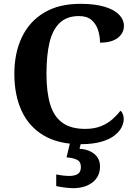

<svg xmlns="http://www.w3.org/2000/svg" viewBox="-20 -744 708 1004"><path d="M401 10Q285 10 208 -36Q131 -82 93 -164.5Q55 -247 55 -358Q55 -466 94 -548.5Q133 -631 210 -677.5Q287 -724 400 -724Q477 -724 527.5 -708.5Q578 -693 603 -667Q628 -641 628 -608Q628 -571 596 -546Q564 -521 503 -521Q503 -554 493 -586Q483 -618 459 -639Q435 -660 393 -660Q330 -660 292.5 -624.5Q255 -589 239 -522Q223 -455 223 -358Q223 -262 242.5 -198Q262 -134 306.5 -102Q351 -70 425 -70Q474 -70 509 -84.5Q544 -99 568.5 -121Q593 -143 610 -165Q618 -159 622.5 -147Q627 -135 627 -122Q627 -101 615.5 -78Q604 -55 578 -35Q552 -15 508.5 -2.5Q465 10 401 10ZM361 240Q351 240 335 238.5Q319 237 302.5 234.5Q286 232 274 229V168Q292 172 310.5 174Q329 176 342 176Q371 176 387 165.5Q403 155 403 130Q403 101 381.5 91Q360 81 328 79L349 -9H406L396 34Q429 36 453 48Q477 60 490 79.5Q503 99 503 126Q503 179 464 209.5Q425 240 361 240Z"/></svg>

Font: Noto Serif Tamil
Style: Bold
Weight: 700
Designer: Indian Type Foundry, Tom Grace, and the Monotype Design Team
Foundry: Monotype Imaging Inc.
Version: Version 2.003